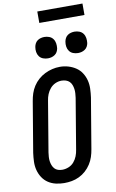

<svg xmlns="http://www.w3.org/2000/svg" viewBox="-118 -1188 760 1256"><g transform="rotate(-10 262.0 -560.0)"><path d="M204 8Q175 8 147.5 1.5Q120 -5 97.5 -20Q75 -35 60 -58Q45 -81 38 -108Q31 -135 32 -164Q33 -193 37 -222L93 -556Q97 -581 105 -605.5Q113 -630 127.5 -652.5Q142 -675 162.5 -693Q183 -711 206.5 -722.5Q230 -734 255 -740Q280 -746 306 -746Q335 -746 362 -738Q389 -730 411.5 -715Q434 -700 449 -677Q464 -654 471 -627Q478 -600 477 -571Q476 -542 472 -513L416 -179Q412 -154 404 -129.5Q396 -105 381.5 -82.5Q367 -60 347 -42Q327 -24 303 -12.5Q279 -1 254 3.5Q229 8 204 8ZM206 -80Q227 -80 248 -88.5Q269 -97 283.5 -114Q298 -131 306 -151.5Q314 -172 317 -193L373 -528Q375 -543 376 -557.5Q377 -572 375 -586.5Q373 -601 368 -614Q363 -627 353.5 -636.5Q344 -646 330 -650.5Q316 -655 301 -655Q280 -655 260 -646Q240 -637 225.5 -620Q211 -603 203 -583Q195 -563 192 -542L136 -207Q134 -193 133 -178Q132 -163 134 -149Q136 -135 141 -122Q146 -109 155 -99Q164 -89 177.5 -84.5Q191 -80 206 -80ZM440 -814Q423 -814 407.5 -820Q392 -826 382.5 -839Q373 -852 370.5 -868.5Q368 -885 371 -902Q373 -914 379 -925Q385 -936 395 -943Q405 -950 417 -953Q429 -956 440 -956Q457 -956 472.5 -950Q488 -944 497.5 -931Q507 -918 509.5 -901.5Q512 -885 510 -868Q508 -856 502 -845Q496 -834 485.5 -827Q475 -820 463.5 -817Q452 -814 440 -814ZM240 -814Q223 -814 207.5 -820Q192 -826 182.5 -839Q173 -852 170.5 -868.5Q168 -885 171 -902Q173 -914 179 -925Q185 -936 195 -943Q205 -950 217 -953Q229 -956 240 -956Q257 -956 272.5 -950Q288 -944 297.5 -931Q307 -918 309.5 -901.5Q312 -885 310 -868Q308 -856 302 -845Q296 -834 285.5 -827Q275 -820 263.5 -817Q252 -814 240 -814ZM224 -1052V-1128H524V-1052Z"/></g></svg>

Font: Iosevka Slab Semibold Oblique
Style: Regular
Weight: 600
Italic angle: -9°
Monospace: yes
Designer: Belleve Invis
Foundry: Belleve Invis
Version: Version 11.1.1; ttfautohint (v1.8.3)